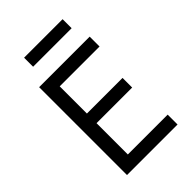

<svg xmlns="http://www.w3.org/2000/svg" viewBox="-264 -1021 1128 1128"><g transform="rotate(-45 300.0 -457.5)"><path d="M100 0V-730H520V-648H189V-422H485V-342H189V-82H520V0ZM160 -840V-915H480V-840Z"/></g></svg>

Font: NKDuy Mono
Style: Regular
Weight: 400
Monospace: yes
Designer: NKDuy
Foundry: NKDuy
Version: Version 2.251; ttfautohint (v1.8.4.7-5d5b)